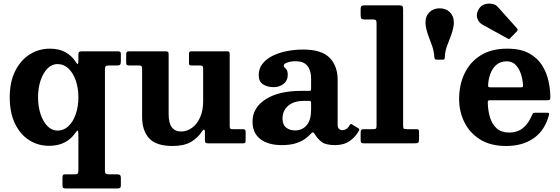

<svg xmlns="http://www.w3.org/2000/svg" viewBox="-20 -810 3167 1085"><path d="M596 175H640.5Q652 175 657.5 178.8Q663 182.5 663 194.5V236Q663 248 658.8 251.5Q654.5 255 642 255H353Q340 255 336.5 251.2Q333 247.5 333 234V196.5Q333 183.5 335.8 179.2Q338.5 175 351 175H402.5Q417 175 420 169.5Q423 164 423 149V-41.5Q423 -72.5 419 -72.2Q415 -72 406.5 -60Q383 -25 346 -5.5Q309 14 257 14Q195 14 144.8 -18Q94.5 -50 64.8 -111.2Q35 -172.5 35 -260Q35 -347.5 66 -409Q97 -470.5 148.5 -502.8Q200 -535 262 -535Q313.5 -535 350 -514.8Q386.5 -494.5 409.5 -458Q416 -447.5 419.5 -448.5Q423 -449.5 423 -475.5V-502.5Q423 -514.5 428.2 -517.2Q433.5 -520 446 -520H644Q654.5 -520 658.8 -517.2Q663 -514.5 663 -503V-465Q663 -450.5 659.2 -445.2Q655.5 -440 641 -440H595.5Q581 -440 577 -435.5Q573 -431 573 -417V155.5Q573 168 578 171.5Q583 175 596 175ZM423 -260Q423 -312 408.2 -354.8Q393.5 -397.5 367 -422.8Q340.5 -448 305 -448Q273 -448 248.2 -422.8Q223.5 -397.5 209.2 -354.8Q195 -312 195 -260Q195 -208 209.2 -165.2Q223.5 -122.5 248.2 -97.2Q273 -72 305 -72Q340.5 -72 367 -97.2Q393.5 -122.5 408.2 -165.2Q423 -208 423 -260Z M783 -151V-421.5Q783 -432 779.8 -436Q776.5 -440 766.5 -440H712.5Q701.5 -440 697.2 -442.8Q693 -445.5 693 -456.5V-500.5Q693 -512.5 696.2 -516.2Q699.5 -520 711 -520H913.5Q925 -520 929 -517.2Q933 -514.5 933 -502.5V-164.5Q933 -67 1003 -67Q1037 -67 1065.5 -88Q1094 -109 1111 -147.2Q1128 -185.5 1128 -237V-421Q1128 -432.5 1124.2 -436.2Q1120.5 -440 1109.5 -440H1064.5Q1055.5 -440 1051.8 -442Q1048 -444 1048 -453V-503Q1048 -513 1050.5 -516.5Q1053 -520 1062.5 -520H1263.5Q1273 -520 1275.5 -516.5Q1278 -513 1278 -503V-98.5Q1278 -85.5 1281.8 -82.8Q1285.5 -80 1298.5 -80H1353Q1368 -80 1368 -66.5V-18Q1368 -7.5 1365.8 -3.8Q1363.5 0 1353.5 0H1157Q1144 0 1141 -4Q1138 -8 1138 -21V-67Q1138 -75 1133.5 -77Q1129 -79 1122.5 -69Q1099 -31.5 1059.5 -8.2Q1020 15 955 15Q863.5 15 823.2 -28Q783 -71 783 -151Z M1407 -123Q1407 -201 1480.8 -248.8Q1554.5 -296.5 1683.5 -296.5H1725Q1733.5 -296.5 1735.8 -298.5Q1738 -300.5 1738 -309.5V-367Q1738 -411.5 1717.2 -437.8Q1696.5 -464 1650 -464Q1624 -464 1603.8 -456.8Q1583.5 -449.5 1583.5 -439.5Q1583.5 -432 1589 -427.8Q1594.5 -423.5 1600.2 -415Q1606 -406.5 1606 -385.5Q1606 -354.5 1582.5 -336Q1559 -317.5 1526 -317.5Q1491.5 -317.5 1466.8 -333.2Q1442 -349 1442 -385.5Q1442 -423 1463.8 -450.2Q1485.5 -477.5 1521.8 -495.2Q1558 -513 1602.5 -521.5Q1647 -530 1692.5 -530Q1797.5 -530 1842.8 -483.5Q1888 -437 1888 -359.5V-103.5Q1888 -88.5 1895.8 -81.5Q1903.5 -74.5 1914 -74.5Q1924.5 -74.5 1935.2 -80Q1946 -85.5 1957 -104Q1962 -112.5 1968.5 -107.5L2006 -84.5Q2012.5 -80.5 2009 -72.5Q1991.5 -39 1957.8 -14.5Q1924 10 1875 10H1874.5Q1819.5 10 1796 -9.2Q1772.5 -28.5 1760 -50.5Q1753 -61.5 1748.2 -62Q1743.5 -62.5 1736 -53.5Q1724 -40 1703.8 -25.2Q1683.5 -10.5 1651.5 -0.2Q1619.5 10 1572 10Q1495.5 10 1451.2 -24Q1407 -58 1407 -123ZM1576.5 -140.5Q1576.5 -105.5 1596.8 -89.2Q1617 -73 1647 -73Q1688.5 -73 1713.2 -102.5Q1738 -132 1738 -191V-230Q1738 -240 1728 -240H1700Q1639 -240 1607.8 -211.8Q1576.5 -183.5 1576.5 -140.5Z M2084 -700H2040.5Q2024 -700 2021 -706Q2018 -712 2018 -727V-756.5Q2018 -773.5 2023.8 -776.8Q2029.5 -780 2046 -780H2231Q2248 -780 2253 -776.5Q2258 -773 2258 -755.5V-104Q2258 -88.5 2260.5 -84.2Q2263 -80 2278.5 -80H2333Q2341.5 -80 2344.8 -77.2Q2348 -74.5 2348 -65V-23.5Q2348 -7 2343 -3.5Q2338 0 2321.5 0H2038Q2026.5 0 2022.2 -2.8Q2018 -5.5 2018 -17.5V-60.5Q2018 -71.5 2021.5 -75.8Q2025 -80 2036 -80H2085Q2101 -80 2104.5 -83.5Q2108 -87 2108 -103.5V-678.5Q2108 -693.5 2103.2 -696.8Q2098.5 -700 2084 -700Z M2543.5 -666.5Q2538.5 -633.5 2527 -605Q2515.5 -576.5 2505.2 -547.8Q2495 -519 2493.5 -485Q2493 -476.5 2490.5 -474.8Q2488 -473 2480 -473H2448Q2439.5 -473 2437.2 -477Q2435 -481 2434.5 -488.5Q2432 -521.5 2422.2 -549.8Q2412.5 -578 2401.5 -606Q2390.5 -634 2385.5 -666.5Q2385 -672 2384.8 -676Q2384.5 -680 2384.5 -684.5Q2384.5 -719.5 2407 -741.2Q2429.5 -763 2464.5 -763Q2499.5 -763 2522 -741.2Q2544.5 -719.5 2544.5 -684.5Q2544.5 -680 2544.5 -676Q2544.5 -672 2543.5 -666.5Z M2849 -592 2706 -671Q2683 -684 2676.2 -710.5Q2669.5 -737 2690 -765Q2701.5 -781 2721.5 -786.5Q2741.5 -792 2761.8 -788Q2782 -784 2793.5 -770.5L2900.5 -651Q2909.5 -642 2901 -633L2864 -595Q2860 -590.5 2857.2 -589.5Q2854.5 -588.5 2849 -592ZM2574.5 -250Q2574.5 -330 2605 -394.5Q2635.5 -459 2696 -497Q2756.5 -535 2847 -535Q2922.5 -535 2970.2 -508.5Q3018 -482 3044 -440Q3070 -398 3080 -350.2Q3090 -302.5 3090 -260.5Q3090 -249.5 3086.8 -246.5Q3083.5 -243.5 3072.5 -243.5H2750.5Q2741 -243.5 2738.5 -240.8Q2736 -238 2736.5 -229Q2737.5 -183.5 2749.5 -145.2Q2761.5 -107 2787.5 -84Q2813.5 -61 2857 -61Q2905 -61 2936.5 -87.5Q2968 -114 2987 -161Q2989.5 -166.5 2992 -169.8Q2994.5 -173 3003 -173H3070.5Q3079.5 -173 3081.8 -170.5Q3084 -168 3082.5 -161.5Q3060.5 -75.5 2997.8 -30.2Q2935 15 2840 15Q2752 15 2693 -22Q2634 -59 2604.2 -119.5Q2574.5 -180 2574.5 -250ZM2752 -316.5H2921.5Q2931.5 -316.5 2933.5 -318Q2935.5 -319.5 2935.5 -327.5Q2934.5 -357.5 2924.8 -389Q2915 -420.5 2895.2 -442Q2875.5 -463.5 2844 -463.5Q2809 -463.5 2786.2 -444.5Q2763.5 -425.5 2752 -395.5Q2740.5 -365.5 2738.5 -332Q2738 -323 2739.5 -319.8Q2741 -316.5 2752 -316.5Z"/></svg>

Font: Besley*
Style: Bold
Weight: 700
Designer: Owen Earl
Foundry: indestructible type*
Version: Version 2.000; ttfautohint (v1.8.3)